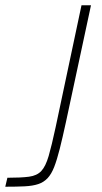

<svg xmlns="http://www.w3.org/2000/svg" viewBox="-43 -708 387 728"><path d="M-23 0 -15 -34Q37 -34 67 -38Q97 -42 113.5 -59.5Q130 -77 141.5 -116.5Q153 -156 168 -226L266 -688H302L207 -245Q194 -185 183.5 -143.5Q173 -102 162.5 -75Q152 -48 137.5 -32.5Q123 -17 102 -10Q81 -3 50.5 -1.5Q20 0 -23 0Z"/></svg>

Font: Saira Thin Thin
Style: Italic
Weight: 250
Italic angle: -12°
Version: Version 1.101